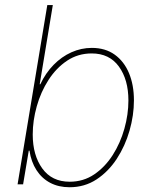

<svg xmlns="http://www.w3.org/2000/svg" viewBox="-20 -748 622 779"><path d="M262.2 11.7Q217.8 11.7 183.6 -6.3Q149.4 -24.4 127.9 -57.9Q106.4 -91.3 99.6 -136.7H96.7L73.7 0H51.3L171.9 -727.5H194.3L141.1 -406.2H143.6Q165 -451.7 197.5 -484.9Q230 -518.1 269.8 -535.9Q309.6 -553.7 352.5 -553.7Q407.2 -553.7 445.3 -526.4Q483.4 -499 503.4 -451.2Q523.4 -403.3 523.4 -340.8Q523.4 -280.3 505.6 -218Q487.8 -155.8 453.9 -103.8Q419.9 -51.8 371.6 -20Q323.2 11.7 262.2 11.7ZM262.7 -10.7Q318.4 -10.7 362.3 -40.5Q406.2 -70.3 437.3 -118.9Q468.3 -167.5 484.6 -225.6Q501 -283.7 501 -340.3Q501 -424.8 462.4 -478Q423.8 -531.2 352.1 -531.2Q296.4 -531.2 252.2 -501.7Q208 -472.2 176.8 -423.6Q145.5 -375 129.2 -316.9Q112.8 -258.8 112.8 -202.1Q112.8 -118.2 151.6 -64.5Q190.4 -10.7 262.7 -10.7Z"/></svg>

Font: Inter Thin
Style: Italic
Weight: 250
Italic angle: -9.3988°
Designer: Rasmus Andersson
Foundry: rsms
Version: Version 4.001;git-66647c0bb